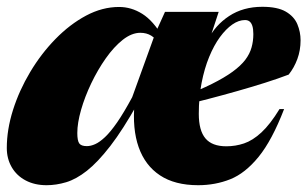

<svg xmlns="http://www.w3.org/2000/svg" viewBox="-26 -530 904 565"><path d="M590.5 -413H586Q607 -455.5 648.2 -482.8Q689.5 -510 746 -510Q790.5 -510 815 -495.8Q839.5 -481.5 849 -458.8Q858.5 -436 858.5 -411.5Q858.5 -382 849 -356.2Q839.5 -330.5 823.5 -310.5Q792 -298.5 753.2 -286.2Q714.5 -274 672.2 -262Q630 -250 587 -238.8Q544 -227.5 505 -218.5L507.5 -244.5Q560.5 -264.5 597.5 -283Q634.5 -301.5 658.5 -319Q682.5 -336.5 695.8 -354Q709 -371.5 714.2 -390.2Q719.5 -409 719.5 -429.5Q719.5 -445 716.5 -454Q713.5 -463 708.2 -467Q703 -471 695 -471Q676.5 -471 657.8 -458Q639 -445 621.2 -420.8Q603.5 -396.5 589.5 -362.5Q575.5 -328.5 567.2 -286Q559 -243.5 559 -195Q559 -146 578.5 -122.8Q598 -99.5 640 -99.5Q667 -99.5 692.2 -108Q717.5 -116.5 743.2 -140.2Q769 -164 796.5 -209H810Q774.5 -117 735 -68.5Q695.5 -20 651.5 -2.5Q607.5 15 557 15Q488.5 15 444.8 -14Q401 -43 382 -97Q363 -151 370 -226.5H379.5Q335.5 -148 298.5 -100.2Q261.5 -52.5 229.8 -27.5Q198 -2.5 168.8 6.2Q139.5 15 111 15Q76 15 49.5 1Q23 -13 8.5 -38Q-6 -63 -6 -94.5Q-6 -148.5 12.2 -206.2Q30.5 -264 62.8 -318Q95 -372 137.2 -415.2Q179.5 -458.5 227.2 -484Q275 -509.5 324.5 -509.5Q360.5 -509.5 392.8 -489.2Q425 -469 453 -421L442.5 -399Q432.5 -417 418.8 -425.2Q405 -433.5 387 -433.5Q361.5 -433.5 335.2 -412.8Q309 -392 285.2 -358.2Q261.5 -324.5 242.5 -284.8Q223.5 -245 212.5 -206.5Q201.5 -168 201.5 -138.5Q201.5 -116 207.2 -108Q213 -100 229.5 -100Q241 -100 254 -105.8Q267 -111.5 283 -126.5Q299 -141.5 318.8 -170Q338.5 -198.5 363 -244L431 -432L459.5 -495H617.5Z"/></svg>

Font: Newsreader 60pt ExtraBold
Style: Italic
Weight: 800
Italic angle: -17°
Designer: Hugues Gentile
Foundry: Production Type
Version: Version 1.003